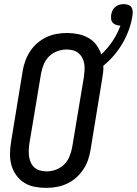

<svg xmlns="http://www.w3.org/2000/svg" viewBox="-20 -903 664 931"><path d="M204 8Q175 8 147 2.5Q119 -3 96.5 -17.5Q74 -32 58 -54.5Q42 -77 35 -103.5Q28 -130 28.5 -159Q29 -188 34 -217L90 -559Q94 -584 103 -608.5Q112 -633 126.5 -655Q141 -677 161.5 -694.5Q182 -712 205.5 -723Q229 -734 254.5 -738.5Q280 -743 305 -743Q333 -743 359.5 -737.5Q386 -732 409 -719Q432 -706 447.5 -685Q463 -664 471 -639Q502 -668 526 -704Q550 -740 564 -779H562Q552 -779 542.5 -782.5Q533 -786 526.5 -793Q520 -800 519 -810.5Q518 -821 519 -831Q521 -842 525.5 -852Q530 -862 539 -869.5Q548 -877 558.5 -880Q569 -883 580 -883Q591 -883 601.5 -879.5Q612 -876 617.5 -867.5Q623 -859 623.5 -848Q624 -837 622 -826Q617 -792 605 -759Q593 -726 575 -694.5Q557 -663 533 -635Q509 -607 481 -584Q482 -568 480 -551.5Q478 -535 475 -518L419 -176Q415 -151 406.5 -126.5Q398 -102 383 -80Q368 -58 348 -40.5Q328 -23 304 -12Q280 -1 254.5 3.5Q229 8 204 8ZM206 -72Q228 -72 250.5 -80Q273 -88 290.5 -105Q308 -122 317 -144.5Q326 -167 330 -189L387 -531Q389 -547 390 -563Q391 -579 388.5 -594Q386 -609 379 -622.5Q372 -636 360.5 -645.5Q349 -655 334 -659Q319 -663 303 -663Q281 -663 258.5 -655Q236 -647 218.5 -630Q201 -613 192 -590.5Q183 -568 179 -546L122 -204Q120 -188 119.5 -172Q119 -156 121.5 -141Q124 -126 130.5 -112.5Q137 -99 148.5 -89.5Q160 -80 175 -76Q190 -72 206 -72Z"/></svg>

Font: Iosevka SS18 Medium
Style: Italic
Weight: 500
Italic angle: -9°
Monospace: yes
Designer: Belleve Invis
Foundry: Belleve Invis
Version: Version 25.1.1; ttfautohint (v1.8.4)